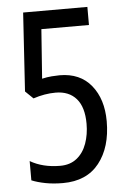

<svg xmlns="http://www.w3.org/2000/svg" viewBox="-52 -753 534 804"><g transform="rotate(-5 214.5 -351.0)"><path d="M180 12Q140 12 106.5 5.5Q73 -1 49 -11V-92Q102 -61 175 -61Q217 -61 245 -83.5Q273 -106 286.5 -144Q300 -182 300 -227Q300 -297 269 -332.5Q238 -368 182 -368Q159 -368 135.5 -364Q112 -360 88 -352L55 -384L76 -714H346V-638H146L131 -431Q152 -436 172 -437.5Q192 -439 205 -439Q291 -439 338 -381Q385 -323 385 -230Q385 -121 332.5 -54.5Q280 12 180 12Z"/></g></svg>

Font: Noto Sans Malayalam ExtraCondensed
Style: Regular
Weight: 400
Width: 2
Designer: Jelle Bosma - Monotype Design Team
Foundry: Monotype Imaging Inc.
Version: Version 2.104; ttfautohint (v1.8.4.7-5d5b)